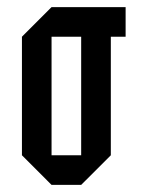

<svg xmlns="http://www.w3.org/2000/svg" viewBox="-20 -520 415 540"><path d="M291.7 -416.7V-83.3L208.3 0H125L41.7 -83.3V-416.7L125 -500H333.3V-416.7ZM125 -416.7V-83.3H208.3V-416.7Z"/></svg>

Font: Yulong
Style: Regular
Weight: 400
Designer: GGBotNet
Foundry: f0n7.com
Version: 1.00